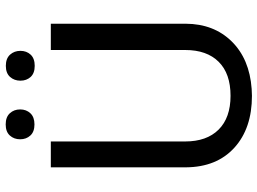

<svg xmlns="http://www.w3.org/2000/svg" viewBox="-137 -776 922 688"><g transform="rotate(-90 324.0 -432.0)"><path d="M583 -710.9V-227.5Q582.5 -127 519.8 -63Q457 1 349.6 8.8L324.7 9.8Q208 9.8 138.7 -53.2Q69.3 -116.2 68.4 -226.6V-710.9H161.1V-229.5Q161.1 -152.3 203.6 -109.6Q246.1 -66.9 324.7 -66.9Q404.3 -66.9 446.5 -109.4Q488.8 -151.9 488.8 -229V-710.9ZM168.9 -820.8Q168.9 -842.8 182.4 -857.7Q195.8 -872.6 222.2 -872.6Q248.5 -872.6 262.2 -857.7Q275.9 -842.8 275.9 -820.8Q275.9 -798.8 262.2 -784.2Q248.5 -769.5 222.2 -769.5Q195.8 -769.5 182.4 -784.2Q168.9 -798.8 168.9 -820.8ZM378.9 -819.8Q378.9 -841.8 392.3 -856.9Q405.8 -872.1 432.1 -872.1Q458.5 -872.1 472.2 -856.9Q485.8 -841.8 485.8 -819.8Q485.8 -797.9 472.2 -783.2Q458.5 -768.6 432.1 -768.6Q405.8 -768.6 392.3 -783.2Q378.9 -797.9 378.9 -819.8Z"/></g></svg>

Font: RobotoDraft
Style: Regular
Weight: 400
Version: Version 2.001101; 2014